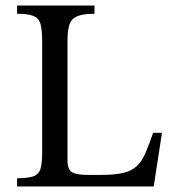

<svg xmlns="http://www.w3.org/2000/svg" viewBox="-20 -677 625 697"><path d="M538 0H42V-30Q82 -30 101.5 -37Q121 -44 127 -64Q133 -84 133 -123V-530Q133 -569 127 -590Q121 -611 101.5 -619Q82 -627 42 -627V-657H323V-627Q283 -627 261.5 -618.5Q240 -610 232.5 -589Q225 -568 225 -529V-95Q225 -62 241 -52Q257 -42 301 -42H347Q397 -42 428 -49.5Q459 -57 477.5 -75Q496 -93 508.5 -122.5Q521 -152 536 -195H568Z"/></svg>

Font: STIX Two Text
Style: Regular
Weight: 400
Designer: Ross Mills, John Hudson & Paul Hanslow, Tiro Typeworks Ltd; with prior portions MicroPress Inc., and Coen Hoffman.
Foundry: Tiro Typeworks Ltd
Version: Version 2.13 b171